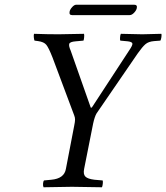

<svg xmlns="http://www.w3.org/2000/svg" viewBox="-20 -790 703 812"><path d="M335.9 -76.2Q331.1 -53.2 341.1 -43.2Q351.1 -33.2 379.9 -29.8L414.1 -26.9Q416 -22.9 414.6 -12Q413.1 -1 411.1 2Q323.2 0 284.2 0Q254.4 0 164.1 2Q161.1 -4.9 162.1 -14.4Q163.1 -23.9 166 -26.9L196.8 -29.8Q252 -34.7 258.8 -76.2L293.9 -258.8Q297.4 -275.4 297.4 -284.2Q297.4 -293.5 293.9 -301.8L202.1 -546.9Q186 -587.9 176 -600.3Q166 -612.8 141.1 -616.2L126 -618.2Q124 -622.1 123 -632.6Q122.1 -643.1 124 -647Q180.2 -645 228 -645Q256.8 -645 335 -647Q336.9 -644 335.9 -633.1Q335 -622.1 333 -618.2L299.8 -615.2Q275.9 -613.3 272.9 -604.7Q270 -596.2 278.8 -576.2L363.8 -335H368.2L525.9 -576.2Q541 -598.1 540 -605.5Q539.1 -612.8 521 -615.2L488.8 -618.2Q486.8 -621.1 487.8 -632.6Q488.8 -644 491.2 -647Q567.4 -645 582 -645Q604 -645 662.1 -647Q664.1 -644 662.6 -633.1Q661.1 -622.1 658.2 -618.2L631.8 -616.2Q607.9 -614.3 595 -603Q582 -591.8 563 -564.9L388.2 -310.1Q380.4 -296.9 374 -268.1ZM528.3 -726.1H284.7Q271.5 -726.1 274.4 -741.2Q276.4 -750.5 285.4 -760.3Q294.4 -770 302.2 -770H547.4Q561.5 -770 558.6 -755.9Q556.6 -746.1 547.1 -736.1Q537.6 -726.1 528.3 -726.1Z"/></svg>

Font: Linux Libertine
Style: Italic
Weight: 400
Italic angle: -12°
Designer: Philipp H. Poll
Foundry: Philipp H. Poll
Version: Version 5.1.6 ; ttfautohint (v0.9)